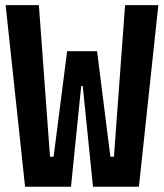

<svg xmlns="http://www.w3.org/2000/svg" viewBox="-20 -713 626 733"><path d="M75.7 0 1.5 -693.4H128.4L170.9 -114.7H184.6L236.3 -517.6H350.6L401.4 -114.7H415L457.5 -693.4H584.5L510.3 0H335L295.9 -384.3H290L251 0Z"/></svg>

Font: Cascadia Code NF
Style: Bold
Weight: 700
Monospace: yes
Designer: Aaron Bell
Foundry: Saja Typeworks
Version: Version 2404.023; ttfautohint (v1.8.4)